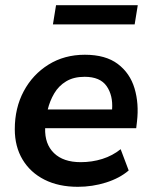

<svg xmlns="http://www.w3.org/2000/svg" viewBox="-20 -710 583 740"><path d="M280 10Q206 10 151.5 -17.5Q97 -45 67 -95Q37 -145 37 -212Q37 -294 71.5 -358.5Q106 -423 167 -461Q228 -499 307 -499Q387 -499 434 -463.5Q481 -428 498.5 -369.5Q516 -311 508 -242L505 -216H154Q152 -155 188 -120Q224 -85 291 -85Q335 -85 374.5 -97.5Q414 -110 445 -135L476 -53Q441 -23 388.5 -6.5Q336 10 280 10ZM306 -414Q264 -414 235 -396.5Q206 -379 189 -350Q172 -321 164 -288H412Q416 -342 391 -378Q366 -414 306 -414ZM184 -616 196 -690H511L499 -616Z"/></svg>

Font: Nunito Sans
Style: Bold Italic
Weight: 700
Italic angle: -9°
Designer: Vernon Adams
Foundry: Vernon Adams
Version: Version 3.006; ttfautohint (v1.8.3)